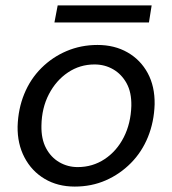

<svg xmlns="http://www.w3.org/2000/svg" viewBox="-20 -677 636 709"><path d="M256 12Q193 12 145 -16.5Q97 -45 70.5 -95.5Q44 -146 45 -210Q47 -275 69.5 -330Q92 -385 132.5 -425.5Q173 -466 226 -488.5Q279 -511 340 -511Q403 -511 451 -483.5Q499 -456 525.5 -407Q552 -358 551 -292Q549 -227 526.5 -171.5Q504 -116 463.5 -75Q423 -34 370.5 -11Q318 12 256 12ZM267 -60Q322 -60 366.5 -89.5Q411 -119 437 -170Q463 -221 465 -286Q466 -336 447.5 -369.5Q429 -403 398 -421Q367 -439 329 -439Q275 -439 231 -409.5Q187 -380 160.5 -329Q134 -278 133 -213Q132 -164 150 -130Q168 -96 199 -78Q230 -60 267 -60ZM181 -594 193 -657H540L530 -594Z"/></svg>

Font: DM Sans 20pt
Style: Italic
Weight: 400
Italic angle: -10°
Version: Version 4.004;gftools[0.9.30]